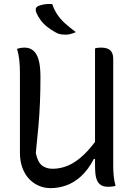

<svg xmlns="http://www.w3.org/2000/svg" viewBox="-20 -956 690 992"><path d="M577 4Q572 6 566 7Q560 8 552.5 8.5Q545 9 538 9Q524 9 513 5.5Q502 2 494 -5.5Q486 -13 480.5 -26Q475 -39 473 -58Q471 -77 471 -103Q471 -204 471 -288Q471 -372 471 -443.5Q471 -515 471 -579.5Q471 -644 471 -706Q476 -708 481 -708.5Q486 -709 491 -709.5Q496 -710 502 -710Q523 -710 537 -704Q551 -698 558 -685Q565 -672 565 -651Q565 -582 565 -513Q565 -444 565 -375.5Q565 -307 565 -238Q565 -169 565 -100Q565 -72 567.5 -46.5Q570 -21 577 4ZM241 16Q208 16 179 3Q150 -10 128.5 -33.5Q107 -57 95 -91Q83 -125 83 -166Q83 -235 83 -303.5Q83 -372 83 -441.5Q83 -511 83 -578Q83 -617 79.5 -647.5Q76 -678 68 -704Q79 -707 88 -708.5Q97 -710 108 -710Q133 -710 151.5 -695Q170 -680 179.5 -647Q189 -614 189 -558Q189 -489 186.5 -427.5Q184 -366 178.5 -303.5Q173 -241 165 -165Q175 -118 197 -101Q219 -84 252 -84Q292 -84 331.5 -100.5Q371 -117 412.5 -156Q454 -195 499 -262V-135H465Q435 -78 398.5 -45Q362 -12 322 2Q282 16 241 16ZM250 -935Q259 -907 275.5 -882Q292 -857 316.5 -835Q341 -813 372 -790Q363 -786 354 -783Q345 -780 336.5 -778.5Q328 -777 318 -777Q303 -777 290.5 -779.5Q278 -782 265 -790Q243 -802 223.5 -817.5Q204 -833 190 -852Q176 -871 168 -890Q163 -902 165 -911Q167 -920 178 -925Q188 -929 199 -931.5Q210 -934 222.5 -935Q235 -936 250 -935Z"/></svg>

Font: Recursive Casual
Style: Regular
Weight: 400
Version: Version 1.047